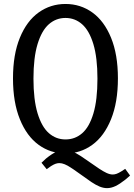

<svg xmlns="http://www.w3.org/2000/svg" viewBox="-20 -762 676 968"><path d="M442.3 156.7 436.2 152.5 351.3 92.5Q344.3 87.3 337.2 83.2Q320.5 72 306.1 66.2Q291.7 60.3 279.3 60.3Q270.3 60.3 260.8 63.5Q251.3 66.7 240 73.8L235.7 76.5L215.5 91L189.2 58.5L212 37.3Q240.5 14.2 262.5 4Q284.5 -6.2 306.3 -6.2Q324.7 -6.2 344.2 1.7Q363.7 9.5 384 22.8L391.7 27.8L475.7 85.5L478.8 87.7Q499.7 101.7 516.9 109.8Q534.2 117.8 548.2 117.8Q557.8 117.8 568.1 114.1Q578.3 110.3 591.7 102L611.3 89.3L635.8 123L612.8 143Q584 165.8 562.2 176.2Q540.3 186.5 519.8 186.5Q501.2 186.5 482 178.5Q462.8 170.5 442.3 156.7ZM45.5 -367Q45.5 -487.2 80.2 -571.7Q114.8 -656.2 174.8 -699.1Q234.7 -742 310.2 -742Q385.7 -742 445.5 -699.1Q505.3 -656.2 539.9 -571.7Q574.5 -487.2 574.5 -367Q574.5 -246.2 539.8 -160.8Q505.2 -75.3 445.3 -31.8Q385.5 11.7 310.2 11.7Q234.7 11.7 174.8 -31.8Q114.8 -75.3 80.2 -160.8Q45.5 -246.2 45.5 -367ZM471.3 -365.5Q471.3 -471.5 450.7 -539.8Q430 -608 393.9 -639.8Q357.8 -671.5 310.2 -671.5Q262.5 -671.5 226.3 -639.8Q190.2 -608 169.4 -539.8Q148.7 -471.5 148.7 -365.5Q148.7 -259.5 169.4 -191Q190.2 -122.5 226.3 -90.8Q262.5 -59 310.2 -59Q358.2 -59 394.2 -90.2Q430.3 -121.5 450.8 -189.7Q471.3 -257.8 471.3 -365.5Z"/></svg>

Font: Monaspace Xenon Var
Style: Regular
Weight: 400
Designer: Riley Cran and the Lettermatic Team
Version: Version 1.000 (Monaspace Xenon Var)